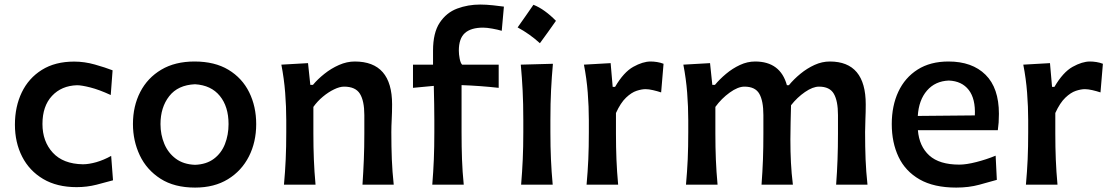

<svg xmlns="http://www.w3.org/2000/svg" viewBox="-20 -828 4988 861"><path d="M323.7 11.2Q235.4 11.2 173.6 -25.4Q111.8 -62 79.3 -125.5Q46.9 -189 46.9 -269Q46.9 -349.6 77.6 -413.6Q108.4 -477.5 167.7 -514.6Q227.1 -551.8 312.5 -551.8Q358.9 -551.8 405.5 -538.6Q452.1 -525.4 484.9 -512.7L476.6 -401.9Q424.8 -425.8 385.3 -435.8Q345.7 -445.8 325.7 -445.8Q255.9 -443.8 213.1 -397.9Q170.4 -352.1 170.4 -272Q170.4 -193.8 216.8 -143.3Q263.2 -92.8 351.6 -91.3Q378.4 -91.3 411.9 -100.8Q445.3 -110.4 478.5 -128.9L486.8 -19.5Q456.1 -10.7 413.1 0.2Q370.1 11.2 323.7 11.2Z M855 13.2Q761.7 13.2 699.7 -26.6Q637.7 -66.4 606.9 -131.3Q576.2 -196.3 576.2 -271.5Q576.2 -352.1 608.9 -415.5Q641.6 -479 703.4 -515.6Q765.1 -552.2 852.5 -552.2Q942.9 -552.2 1004.4 -515.1Q1065.9 -478 1097.4 -414.3Q1128.9 -350.6 1128.9 -271.5Q1128.9 -190.9 1096.2 -126.5Q1063.5 -62 1002.2 -24.4Q940.9 13.2 855 13.2ZM854.5 -88.9Q905.8 -90.8 939.2 -116Q972.7 -141.1 988.8 -182.1Q1004.9 -223.1 1004.9 -271.5Q1004.9 -350.1 965.8 -397.9Q926.8 -445.8 854.5 -450.2Q777.8 -446.8 738.8 -396.7Q699.7 -346.7 699.7 -271.5Q699.7 -224.1 716.8 -183.1Q733.9 -142.1 768.3 -116.5Q802.7 -90.8 854.5 -88.9Z M1253.4 0Q1258.8 -58.6 1261.2 -113.5Q1263.7 -168.5 1263.7 -235.4V-289.1Q1263.7 -349.6 1258.8 -412.4Q1253.9 -475.1 1241.7 -538.1L1361.3 -544.9L1371.6 -447.3H1383.3Q1404.3 -472.7 1434.6 -496.8Q1464.8 -521 1500.2 -536.6Q1535.6 -552.2 1570.8 -552.2Q1738.3 -552.2 1738.3 -359.9Q1738.3 -324.7 1736.6 -293Q1734.9 -261.2 1734.9 -235.4Q1734.9 -168.5 1737.1 -113.5Q1739.3 -58.6 1745.6 0H1605.5Q1609.4 -58.6 1611.6 -112.8Q1613.8 -167 1613.8 -229.5V-312Q1613.8 -375.5 1594 -407.5Q1574.2 -439.5 1522.9 -439.5Q1503.4 -439.5 1478 -427.2Q1452.6 -415 1428 -394.5Q1403.3 -374 1385.3 -348.6V-229.5Q1385.3 -167 1387.5 -112.8Q1389.6 -58.6 1395 0Z M2372.1 -806.6Q2397.9 -796.4 2423.1 -778.1Q2448.4 -759.9 2473.1 -734.6Q2455.9 -709.9 2437.9 -684.9Q2419.9 -660 2401.1 -634.2Q2356 -675.5 2301.2 -705.1Q2319.5 -730.9 2336.9 -755.8Q2354.4 -780.8 2372.1 -806.6ZM1918.5 0Q1923.3 -58.6 1925.5 -113.5Q1927.7 -168.5 1927.7 -235.4V-289.1Q1927.7 -323.7 1927 -361.8Q1926.3 -399.9 1925.3 -442.9L1832 -434.1V-538.1H1921.9V-600.6Q1921.9 -681.2 1951.9 -726.3Q1981.9 -771.5 2030.3 -789.6Q2078.6 -807.6 2133.3 -807.6Q2159.7 -807.6 2191.4 -804.2Q2223.1 -800.8 2239.7 -798.3L2230 -689.9Q2211.9 -695.3 2187.3 -699.7Q2162.6 -704.1 2146.5 -704.1Q2091.8 -704.1 2064.7 -679.7Q2037.6 -655.3 2037.6 -601.1Q2037.6 -584.5 2041.3 -565.2Q2044.9 -545.9 2052.2 -538.1H2216.3V-434.1Q2132.3 -443.4 2049.8 -446.3V-235.4Q2049.8 -168.5 2051.8 -113.5Q2053.7 -58.6 2059.6 0ZM2316.9 0Q2321.8 -58.6 2324.2 -113.5Q2326.7 -168.5 2326.7 -235.4V-289.1Q2326.7 -364.7 2323.7 -422.1Q2320.8 -479.5 2315.4 -538.1L2459.5 -542Q2454.1 -482.4 2451.2 -424.3Q2448.2 -366.2 2448.2 -289.1V-235.4Q2448.2 -168.5 2450.7 -113.5Q2453.1 -58.6 2458.5 0Z M2610.4 0Q2615.7 -58.6 2618.2 -113.5Q2620.6 -168.5 2620.6 -235.4V-289.1Q2620.6 -349.6 2615.7 -412.4Q2610.8 -475.1 2598.6 -538.1L2718.3 -544.9L2727.5 -438.5H2738.3Q2776.9 -504.4 2819.8 -528.3Q2862.8 -552.2 2897.5 -552.2Q2911.1 -552.2 2926.5 -549.8Q2941.9 -547.4 2955.6 -542L2944.8 -413.6Q2927.2 -419.4 2908.2 -423.8Q2889.2 -428.2 2875 -428.2Q2857.4 -428.2 2834.5 -420.7Q2811.5 -413.1 2787.4 -390.1Q2763.2 -367.2 2742.2 -321.3V-229.5Q2742.2 -167 2744.4 -112.8Q2746.6 -58.6 2752 0Z M3729.5 0Q3733.9 -58.6 3735.8 -112.8Q3737.8 -167 3737.8 -229.5V-312Q3737.8 -375.5 3719.2 -407.5Q3700.7 -439.5 3652.8 -439.5Q3625 -439.5 3589.8 -415.3Q3554.7 -391.1 3527.3 -356Q3526.4 -323.2 3525.4 -279.5Q3524.4 -235.8 3524.4 -203.1Q3524.4 -147 3526.9 -98.9Q3529.3 -50.8 3535.6 0H3395Q3399.4 -58.6 3401.4 -112.8Q3403.3 -167 3403.3 -229.5V-312Q3403.3 -375.5 3385 -407.5Q3366.7 -439.5 3318.4 -439.5Q3289.1 -439.5 3252.2 -412.8Q3215.3 -386.2 3188 -348.6V-229.5Q3188 -167 3190.2 -112.8Q3192.4 -58.6 3197.8 0H3056.2Q3061.5 -58.6 3064 -113.5Q3066.4 -168.5 3066.4 -235.4V-289.1Q3066.4 -349.6 3061.5 -412.4Q3056.6 -475.1 3044.4 -538.1L3164.1 -544.9L3174.3 -447.3H3186Q3207 -472.7 3235.8 -496.8Q3264.6 -521 3298.1 -536.6Q3331.5 -552.2 3366.2 -552.2Q3479.5 -552.2 3508.8 -445.8H3517.6Q3540 -473.1 3569.6 -497.3Q3599.1 -521.5 3632.8 -536.9Q3666.5 -552.2 3701.2 -552.2Q3862.3 -552.2 3862.3 -359.9Q3862.3 -324.7 3860.8 -293Q3859.4 -261.2 3859.4 -235.4Q3859.4 -168.5 3861.6 -113.5Q3863.8 -58.6 3870.1 0Z M4268.1 13.2Q4168 13.2 4104 -23.4Q4040 -60.1 4009.5 -124.3Q3979 -188.5 3979 -271.5Q3979 -353.5 4008.5 -416.7Q4038.1 -480 4095 -516.1Q4151.9 -552.2 4233.4 -552.2Q4339.4 -552.2 4399.4 -492.9Q4459.5 -433.6 4459.5 -317.4Q4459.5 -295.9 4458.3 -278.6Q4457 -261.2 4454.6 -244.1H4096.2Q4102.1 -171.9 4147.2 -130.9Q4192.4 -89.8 4282.2 -89.8Q4313 -89.8 4358.2 -101.3Q4403.3 -112.8 4444.8 -129.9L4450.2 -21.5Q4417.5 -12.2 4371.1 0.5Q4324.7 13.2 4268.1 13.2ZM4351.6 -310.5Q4355 -384.8 4324.2 -424.6Q4293.5 -464.4 4234.9 -466.8Q4173.8 -464.4 4137 -421.9Q4100.1 -379.4 4095.7 -308.1Z M4580.6 0Q4585.9 -58.6 4588.4 -113.5Q4590.8 -168.5 4590.8 -235.4V-289.1Q4590.8 -349.6 4585.9 -412.4Q4581.1 -475.1 4568.8 -538.1L4688.5 -544.9L4697.8 -438.5H4708.5Q4747.1 -504.4 4790 -528.3Q4833 -552.2 4867.7 -552.2Q4881.3 -552.2 4896.7 -549.8Q4912.1 -547.4 4925.8 -542L4915 -413.6Q4897.5 -419.4 4878.4 -423.8Q4859.4 -428.2 4845.2 -428.2Q4827.6 -428.2 4804.7 -420.7Q4781.7 -413.1 4757.6 -390.1Q4733.4 -367.2 4712.4 -321.3V-229.5Q4712.4 -167 4714.6 -112.8Q4716.8 -58.6 4722.2 0Z"/></svg>

Font: Pinar-DS1-FD SemiBold
Style: Regular
Weight: 600
Designer: Amin Abedi
Version: Version 3.000